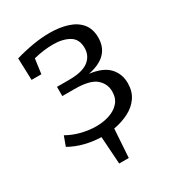

<svg xmlns="http://www.w3.org/2000/svg" viewBox="-168 -641 827 902"><g transform="rotate(-30 245.5 -189.5)"><path d="M36 -35 55 -87Q90 -67 130.5 -57Q171 -47 209 -47Q248 -47 281 -58Q314 -69 334.5 -92Q355 -115 355 -152Q355 -194 322.5 -222Q290 -250 207 -250H141V-300H207Q279 -300 312 -325.5Q345 -351 345 -394Q345 -442 310.5 -462Q276 -482 224 -482Q199 -482 172 -478.5Q145 -475 118 -468L107 -388H54L50 -507Q98 -521 145.5 -529Q193 -537 237 -537Q290 -537 333 -523.5Q376 -510 400.5 -480.5Q425 -451 425 -404Q425 -302 302 -278Q373 -269 405.5 -234.5Q438 -200 438 -149Q438 -105 416.5 -73.5Q395 -42 358 -23Q321 -4 276 4L266 158H214L204 9Q160 8 116.5 -3Q73 -14 36 -35Z"/></g></svg>

Font: Bitter
Style: Regular
Weight: 400
Designer: Sol Matas, and Bitter project Authors
Foundry: Sol Matas
Version: Version 2.001